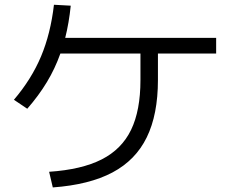

<svg xmlns="http://www.w3.org/2000/svg" viewBox="-20 -778 978 815"><path d="M576.2 -438.5V-550.8H236.3Q213.4 -486.3 178.7 -429Q144 -371.6 95.7 -316.4L39.1 -354.5Q113.8 -442.4 154.3 -538.8Q194.8 -635.3 209 -757.8L280.3 -753.9Q272.9 -681.2 256.8 -617.2H897.5V-550.8H650.4V-438.5Q650.4 -292 603 -195.1Q555.7 -98.1 457.3 -45.9Q358.9 6.3 204.1 17.6L188.5 -48.8Q326.7 -58.1 411.6 -101.3Q496.6 -144.5 536.4 -226.8Q576.2 -309.1 576.2 -438.5Z"/></svg>

Font: Pretendard
Style: Regular
Weight: 400
Designer: Base glyphs from Inter by Rasmus Andersson; Hangeul glyphs from Noto Sans CJK(Source Han Sans) by Jang Soo-young and Kan
Foundry: Kil Hyung-jin
Version: Version 1.309